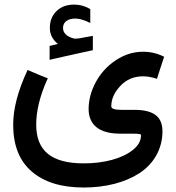

<svg xmlns="http://www.w3.org/2000/svg" viewBox="-20 -584 768 839"><path d="M666 -239.7C679.7 -282.7 689.9 -314.9 697.3 -335.9C668.5 -350.6 638.2 -357.9 605.5 -357.9C562.5 -357.9 522.5 -345.2 485.4 -320.3C448.2 -295.4 419.4 -263.7 398.9 -225.6C377.9 -187.5 367.7 -148.4 367.2 -108.4C367.2 -37.6 414.6 -0.5 502 0H556.2C593.8 0 596.2 2.9 596.2 6.8C596.2 30.8 584.5 52.2 560.5 71.3C513.2 109.4 433.6 129.9 346.2 129.9C205.1 129.9 138.2 75.2 138.2 -39.6C138.2 -98.1 153.8 -162.6 184.6 -232.4L189 -241.7C167 -250 137.2 -262.2 100.6 -278.3C58.6 -189 37.6 -108.9 37.6 -38.6C37.6 50.8 64.5 119.1 118.7 165.5C172.4 211.9 248 235.4 345.7 235.4C440.9 235.4 525.4 213.9 588.4 173.3C650.9 132.8 689.9 67.9 689.9 -10.3C689.9 -74.7 650.9 -104 566.4 -104H510.3C481 -104 466.3 -108.9 466.3 -119.1C466.3 -150.9 479.5 -180.7 505.9 -208.5C531.7 -236.3 564.9 -250.5 605.5 -250.5C623 -250.5 643.1 -247.1 666 -239.7ZM232.9 -392.1C230 -391.1 222.2 -389.2 209.5 -386.2C205.1 -385.3 201.7 -384.3 198.2 -383.8L196.8 -383.3V-322.3L199.2 -323.2C217.3 -327.6 236.3 -332 257.3 -336.4C277.8 -340.8 300.8 -346.2 325.7 -351.6C350.6 -356.9 370.1 -360.8 384.3 -364.3L385.7 -364.7V-427.2L383.3 -426.8C376 -425.3 367.2 -423.8 356 -421.9C334 -417.5 319.8 -415 312 -415C306.6 -415 304.2 -415.5 301.8 -416C270.5 -424.8 255.4 -440.4 255.4 -461.9C255.4 -489.7 278.8 -502.9 308.6 -502.9C315.9 -502.9 323.7 -502 332 -500C348.1 -495.6 355.5 -492.7 371.6 -484.9L374.5 -483.9V-543.9L373.5 -544.9C352.5 -557.1 328.6 -564 304.7 -564C272.5 -564 246.6 -554.7 227.1 -535.6C207.5 -516.6 197.8 -492.2 197.8 -461.9C197.8 -434.1 209.5 -411.1 232.9 -392.1Z"/></svg>

Font: Samim Medium
Style: Regular
Weight: 500
Foundry: DejaVu fonts team - Redesigned by Saber Rastikerdar
Version: Version 4.0.5